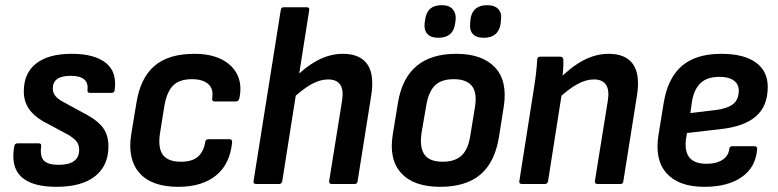

<svg xmlns="http://www.w3.org/2000/svg" viewBox="-20 -711 3008 742"><path d="M198 11Q104 11 62.5 -27.5Q21 -66 35 -145Q37 -157 47 -157H130Q141 -157 139 -145Q134 -106 150 -90Q166 -74 206 -74Q286 -74 286 -132Q286 -151 276 -164Q266 -177 242 -191L147 -242Q110 -263 91 -291.5Q72 -320 72 -358Q72 -428 119.5 -465.5Q167 -503 257 -503Q345 -503 389 -468Q433 -433 423 -363Q422 -352 411 -352H328Q317 -352 318 -363Q325 -418 253 -418Q184 -418 184 -369Q184 -352 195 -339Q206 -326 232 -313L320 -265Q361 -242 380 -214.5Q399 -187 399 -145Q399 -71 347.5 -30Q296 11 198 11Z M669 11Q566 11 519 -42.5Q472 -96 487 -191L507 -312Q522 -409 576.5 -456Q631 -503 731 -503Q794 -503 836.5 -481.5Q879 -460 897.5 -421.5Q916 -383 905 -331Q902 -319 892 -319H810Q798 -319 800 -331Q806 -368 784.5 -386.5Q763 -405 722 -405Q673 -405 648.5 -380Q624 -355 615 -300L598 -194Q590 -138 610 -112Q630 -86 679 -86Q723 -86 745 -105.5Q767 -125 773 -161Q774 -173 785 -173H867Q878 -173 877 -161Q869 -77 815 -33Q761 11 669 11Z M969 0Q958 0 960 -12L1065 -672Q1067 -683 1076 -683H1165Q1177 -683 1175 -672L1071 -12Q1069 0 1059 0ZM1262 0Q1251 0 1252 -11L1302 -322Q1315 -404 1248 -404Q1217 -404 1183.5 -385.5Q1150 -367 1106 -326L1111 -403Q1159 -452 1207 -477.5Q1255 -503 1305 -503Q1372 -503 1400 -462Q1428 -421 1414 -338L1362 -11Q1361 0 1351 0Z M1681 11Q1579 11 1530.5 -42Q1482 -95 1498 -192L1518 -314Q1549 -503 1743 -503Q1843 -503 1892.5 -451Q1942 -399 1927 -300L1908 -180Q1892 -83 1836 -36Q1780 11 1681 11ZM1691 -86Q1739 -86 1764.5 -110.5Q1790 -135 1798 -190L1815 -294Q1825 -352 1804 -378.5Q1783 -405 1734 -405Q1685 -405 1660.5 -380.5Q1636 -356 1627 -302L1609 -197Q1601 -141 1620.5 -113.5Q1640 -86 1691 -86ZM1850 -565Q1820 -565 1807 -580Q1794 -595 1797 -621L1798 -635Q1805 -691 1863 -691Q1892 -691 1906 -675.5Q1920 -660 1916 -635L1915 -621Q1907 -565 1850 -565ZM1674 -565Q1645 -565 1631.5 -580Q1618 -595 1621 -621L1623 -635Q1630 -691 1687 -691Q1716 -691 1729.5 -675.5Q1743 -660 1741 -635L1739 -621Q1732 -565 1674 -565Z M2289 0Q2278 0 2279 -11L2329 -322Q2342 -404 2275 -404Q2244 -404 2210.5 -385.5Q2177 -367 2133 -326L2138 -403Q2186 -452 2234 -477.5Q2282 -503 2332 -503Q2399 -503 2427 -462Q2455 -421 2441 -338L2389 -11Q2388 0 2378 0ZM1997 0Q1985 0 1987 -11L2043 -367Q2048 -397 2051.5 -427.5Q2055 -458 2056 -480Q2056 -492 2068 -492H2145Q2156 -492 2157 -481Q2158 -465 2156 -439.5Q2154 -414 2152 -394L2153 -361L2098 -11Q2096 0 2086 0Z M2702 11Q2603 11 2556 -41.5Q2509 -94 2525 -191L2545 -314Q2561 -410 2615.5 -456.5Q2670 -503 2767 -503Q2855 -503 2901 -469.5Q2947 -436 2947 -375Q2947 -301 2901.5 -261.5Q2856 -222 2765 -212L2635 -197L2631 -173Q2625 -125 2645 -101.5Q2665 -78 2710 -78Q2748 -78 2771.5 -93Q2795 -108 2798 -134Q2799 -146 2810 -146H2895Q2907 -146 2906 -135Q2901 -65 2847 -27Q2793 11 2702 11ZM2648 -274 2747 -286Q2793 -292 2814 -309.5Q2835 -327 2835 -361Q2835 -386 2815.5 -400Q2796 -414 2760 -414Q2713 -414 2687.5 -390Q2662 -366 2654 -318Z"/></svg>

Font: Sofia Sans Semi Condensed
Style: Bold Italic
Weight: 700
Italic angle: -9°
Version: Version 4.100